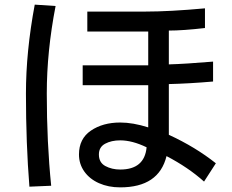

<svg xmlns="http://www.w3.org/2000/svg" viewBox="-20 -707 1002 829"><path d="M92 -303Q92 -484 130 -687L220 -681Q182 -485 182 -303Q182 -92 201 95L107 99Q92 -87 92 -303ZM699 -33Q666 102 499 102Q448 102 407.5 84Q367 66 344 33.5Q321 1 321 -40Q321 -108 372.5 -143Q424 -178 499 -178Q554 -178 620 -157V-339H337V-425H620V-571H357V-657H606Q713 -657 865 -671V-586Q770 -575 709 -575V-429Q780 -431 900 -441V-355Q796 -346 709 -344V-125Q824 -72 912 -2L861 77Q793 16 699 -33ZM499 -101Q461 -101 434 -86.5Q407 -72 407 -40Q407 -5 435 10Q463 25 499 25Q604 25 613 -71Q551 -101 499 -101Z"/></svg>

Font: Gmarket Sans TTF Medium
Style: Regular
Weight: 500
Designer: Creative Director : Sungho Lee; Art Director : Kiwoong Choi; Project Manager : Sori Yang, Jongwook Yoon; Font Designer :
Foundry: Sandoll Inc.
Version: Version 1.000;hotconv 1.0.109;makeotfexe 2.5.65596